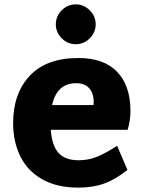

<svg xmlns="http://www.w3.org/2000/svg" viewBox="-20 -845 656 877"><path d="M40 0ZM339 -113Q385 -113 424.5 -129.5Q464 -146 515 -179L562 -69Q509 -26 457 -7Q405 12 338 12Q239 12 172 -26.5Q105 -65 72.5 -131.5Q40 -198 40 -283Q40 -418 116 -499Q192 -580 338 -580Q454 -580 514.5 -517.5Q575 -455 576 -340Q576 -295 563 -252H212Q217 -181 247 -147Q277 -113 339 -113ZM407 -365Q408 -371 408 -381Q407 -422 386 -443.5Q365 -465 328 -465Q240 -465 218 -365ZM235 -734Q235 -771 262 -798Q289 -825 326 -825Q363 -825 390 -798Q417 -771 417 -734Q417 -697 390 -670Q363 -643 326 -643Q289 -643 262 -670Q235 -697 235 -734Z"/></svg>

Font: Martel Sans Black
Style: Regular
Weight: 900
Designer: Dan Reynolds and Mathieu Réguer
Foundry: Dan Reynolds and Mathieu Réguer
Version: Version 1.002; ttfautohint (v1.1) -l 5 -r 5 -G 72 -x 0 -D la